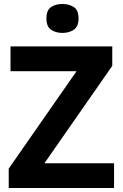

<svg xmlns="http://www.w3.org/2000/svg" viewBox="-20 -948 619 968"><path d="M555 0H24V-98L366 -589H33V-714H546V-616L204 -125H555ZM295 -928Q328 -928 352 -912.5Q376 -897 376 -855Q376 -814 352 -798Q328 -782 295 -782Q261 -782 237.5 -798Q214 -814 214 -855Q214 -897 237.5 -912.5Q261 -928 295 -928Z"/></svg>

Font: Noto Naskh Arabic
Style: Regular
Weight: 400
Designer: Monotype Design Team, David Williams, Mohamad Dakak and Nizar Qandah
Foundry: Monotype Imaging Inc.
Version: Version 2.013